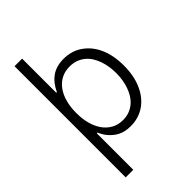

<svg xmlns="http://www.w3.org/2000/svg" viewBox="-270 -830 1138 1138"><g transform="rotate(-45 299.0 -261.0)"><path d="M82.4 204.5V-727.3H146V-441.4H151.6Q175.8 -494.7 216.4 -523.8Q257.1 -552.9 318.2 -552.9Q386 -552.9 436.4 -517.8Q488.3 -481.9 516 -419.6Q543.7 -357.2 543.7 -271.3Q543.7 -185.7 515.6 -123.2Q501.8 -91.3 481.9 -66.4Q462 -41.5 437 -24.1Q411.9 -6.7 382.3 2.3Q352.6 11.4 319.2 11.4Q270.2 11.4 236.5 -6.4Q219.8 -15.3 206.5 -26.6Q193.2 -38 182.7 -50.4Q172.2 -62.9 164.6 -76Q157 -89.1 151.6 -101.2H146V204.5ZM311.4 -46.5Q342 -46.5 366.3 -55.9Q390.6 -65.3 409.3 -81.5Q427.9 -97.7 441.4 -119.5Q454.9 -141.3 463.4 -166.4Q471.9 -191.4 476 -218.6Q480.1 -245.7 480.1 -272.4Q480.1 -298.7 476.2 -325.3Q472.3 -351.9 464 -376.8Q455.6 -401.6 442.3 -423.3Q429 -445 410.2 -460.9Q391.3 -476.9 366.8 -486.2Q342.3 -495.4 311.4 -495.4Q271.7 -495.4 240.6 -478.9Q209.5 -462.4 188.2 -432.7Q166.9 -403.1 155.9 -362.2Q144.9 -321.4 144.9 -272.4Q144.9 -223 156.1 -181.6Q167.3 -140.3 188.7 -110.3Q210.2 -80.3 241.1 -63.4Q272 -46.5 311.4 -46.5Z"/></g></svg>

Font: Inter P Light
Style: Regular
Weight: 300
Designer: Rasmus Andersson
Foundry: rsms
Version: Version 3.018;git-588b23468